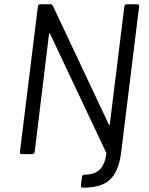

<svg xmlns="http://www.w3.org/2000/svg" viewBox="-20 -720 696 897"><path d="M572 -700H621Q626 -700 628.5 -697Q631 -694 630 -690L545 0Q533 83 493 120Q453 157 367 157Q358 157 358 147L363 106Q365 96 375 96Q423 96 446.5 72Q470 48 477 -2Q477 -6 476 -7L214 -562Q213 -565 211 -564.5Q209 -564 209 -561L142 -10Q140 0 131 0H81Q77 0 74.5 -3Q72 -6 73 -10L157 -690Q157 -694 160 -697Q163 -700 167 -700H216Q222 -700 227 -693L488 -139Q489 -136 491 -136.5Q493 -137 493 -140L561 -690Q563 -700 572 -700Z"/></svg>

Font: Barlow
Style: Italic
Weight: 400
Italic angle: -7°
Designer: Jeremy Tribby
Foundry: Tribby Type
Version: Version 1.408